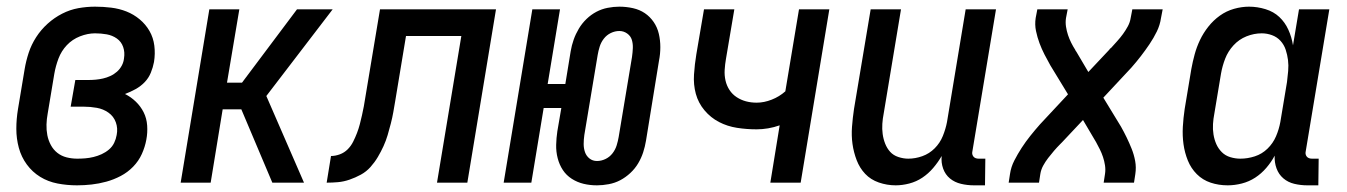

<svg xmlns="http://www.w3.org/2000/svg" viewBox="-20 -548 4040 576"><path d="M211 8Q181 8 152.5 2.5Q124 -3 100.5 -17.5Q77 -32 60.5 -54.5Q44 -77 36.5 -104.5Q29 -132 29 -161.5Q29 -191 34 -221L54 -341Q58 -365 66 -389.5Q74 -414 88.5 -436.5Q103 -459 123 -477Q143 -495 166.5 -507Q190 -519 215 -523.5Q240 -528 265 -528Q290 -528 314 -525Q338 -522 359.5 -513.5Q381 -505 399 -490Q417 -475 428.5 -455Q440 -435 443 -411Q446 -387 442 -362Q439 -346 432.5 -330Q426 -314 414 -301.5Q402 -289 386.5 -280.5Q371 -272 355 -266Q373 -257 387.5 -243Q402 -229 411 -211Q420 -193 421.5 -171.5Q423 -150 419 -129Q415 -107 405.5 -86Q396 -65 379.5 -48Q363 -31 342 -20Q321 -9 299 -3Q277 3 255 5.5Q233 8 211 8ZM212 -72Q224 -72 236 -73Q248 -74 260.5 -77Q273 -80 285 -85.5Q297 -91 307 -99.5Q317 -108 322.5 -119.5Q328 -131 330 -143Q334 -163 327.5 -181Q321 -199 305.5 -210Q290 -221 270.5 -224.5Q251 -228 231 -228H192L206 -308H245Q256 -308 267 -309Q278 -310 289 -312.5Q300 -315 311 -320Q322 -325 331 -333Q340 -341 345.5 -351.5Q351 -362 352 -373Q355 -391 349.5 -407Q344 -423 330.5 -432.5Q317 -442 300 -445Q283 -448 265 -448Q243 -448 220 -439Q197 -430 180.5 -412.5Q164 -395 155.5 -372.5Q147 -350 143 -327L123 -207Q120 -191 119.5 -174.5Q119 -158 122 -142.5Q125 -127 132.5 -113Q140 -99 152 -89.5Q164 -80 179.5 -76Q195 -72 212 -72Z M797 0 704 -220H648L612 0H522L608 -520H698L661 -300H706L871 -520H978L779 -260L892 0Z M960 0 973 -80Q986 -80 999.5 -85Q1013 -90 1023 -100Q1033 -110 1039.5 -123Q1046 -136 1051 -149Q1056 -162 1059.5 -175.5Q1063 -189 1066 -202.5Q1069 -216 1071.5 -229Q1074 -242 1076 -256L1120 -520H1468L1382 0H1291L1364 -440H1198L1166 -247Q1163 -229 1160 -212Q1157 -195 1152.5 -177.5Q1148 -160 1143 -143Q1138 -126 1130.5 -109.5Q1123 -93 1113.5 -77Q1104 -61 1091.5 -47Q1079 -33 1062.5 -24Q1046 -15 1028.5 -9Q1011 -3 994 -1.5Q977 0 960 0Z M1771 8Q1750 8 1731 3.5Q1712 -1 1695.5 -11.5Q1679 -22 1668.5 -38Q1658 -54 1653 -73.5Q1648 -93 1648.5 -113.5Q1649 -134 1652 -154L1664 -224H1611L1574 0H1491L1577 -520H1660L1623 -296H1676L1692 -394Q1695 -412 1701 -429Q1707 -446 1716.5 -462Q1726 -478 1739.5 -491Q1753 -504 1769 -512.5Q1785 -521 1803 -524.5Q1821 -528 1838 -528Q1859 -528 1879 -523.5Q1899 -519 1914.5 -508.5Q1930 -498 1941 -482Q1952 -466 1956.5 -446.5Q1961 -427 1961 -406.5Q1961 -386 1957 -366L1918 -126Q1915 -108 1909.5 -91Q1904 -74 1894.5 -58Q1885 -42 1871 -29Q1857 -16 1841 -7.5Q1825 1 1806.5 4.5Q1788 8 1771 8ZM1771 -65Q1784 -65 1796.5 -71Q1809 -77 1817.5 -88Q1826 -99 1830 -112Q1834 -125 1836 -137L1876 -377Q1878 -391 1878.5 -404Q1879 -417 1875.5 -428.5Q1872 -440 1861.5 -447.5Q1851 -455 1838 -455Q1825 -455 1812.5 -449Q1800 -443 1791.5 -432Q1783 -421 1779 -408Q1775 -395 1773 -383L1733 -143Q1731 -129 1731 -116Q1731 -103 1735 -91.5Q1739 -80 1748.5 -72.5Q1758 -65 1771 -65Z M2291 0 2319 -172Q2302 -166 2284.5 -163Q2267 -160 2250 -160Q2220 -160 2191 -164.5Q2162 -169 2137 -182Q2112 -195 2093.5 -217Q2075 -239 2067.5 -266.5Q2060 -294 2062 -324.5Q2064 -355 2069 -385L2092 -520H2183L2158 -372Q2155 -355 2154 -338.5Q2153 -322 2156.5 -306.5Q2160 -291 2168.5 -278Q2177 -265 2190 -256.5Q2203 -248 2218 -244Q2233 -240 2250 -240Q2272 -240 2295 -249Q2318 -258 2336 -274L2377 -520H2468L2382 0Z M2667 8Q2641 8 2616.5 -0.5Q2592 -9 2575.5 -26.5Q2559 -44 2550 -67.5Q2541 -91 2537.5 -116Q2534 -141 2536 -167.5Q2538 -194 2542 -221L2592 -520H2683L2631 -207Q2628 -192 2627 -176.5Q2626 -161 2628 -146Q2630 -131 2635.5 -117Q2641 -103 2650.5 -92.5Q2660 -82 2675 -77Q2690 -72 2705 -72Q2726 -72 2747 -79.5Q2768 -87 2784 -103Q2800 -119 2808.5 -140Q2817 -161 2821 -182L2877 -520H2968L2897 -93Q2896 -89 2897 -85Q2898 -81 2900.5 -78Q2903 -75 2907 -73.5Q2911 -72 2916 -72H2936L2935 8H2902Q2882 8 2863 3.5Q2844 -1 2830 -12.5Q2816 -24 2809.5 -42Q2803 -60 2805 -80Q2794 -61 2779.5 -44Q2765 -27 2747 -15Q2729 -3 2708 2.5Q2687 8 2667 8Z M3006 0 3010 -26Q3013 -47 3023 -66.5Q3033 -86 3045 -104.5Q3057 -123 3071 -140.5Q3085 -158 3100 -175L3184 -265L3131 -352Q3122 -368 3113.5 -384.5Q3105 -401 3098.5 -418.5Q3092 -436 3088 -455Q3084 -474 3087 -494L3092 -520H3183L3178 -494Q3176 -481 3178 -468Q3180 -455 3184 -443Q3188 -431 3193.5 -420Q3199 -409 3206 -398Q3206 -397 3207 -395.5Q3208 -394 3209 -393L3245 -332L3308 -399Q3309 -401 3310 -402Q3311 -403 3313 -404Q3322 -414 3331.5 -424.5Q3341 -435 3349 -446Q3357 -457 3363.5 -469Q3370 -481 3372 -494L3377 -520H3468L3463 -494Q3460 -473 3450.5 -453.5Q3441 -434 3428.5 -415.5Q3416 -397 3402.5 -379.5Q3389 -362 3374 -345L3290 -255L3343 -168Q3352 -152 3360 -135.5Q3368 -119 3375 -101.5Q3382 -84 3385.5 -65Q3389 -46 3386 -26L3382 0H3291L3295 -26Q3297 -39 3295 -52Q3293 -65 3289 -77Q3285 -89 3279.5 -100Q3274 -111 3268 -122Q3267 -123 3266.5 -124.5Q3266 -126 3265 -127L3229 -188L3166 -121Q3164 -119 3163 -118Q3162 -117 3161 -116Q3151 -106 3142 -95.5Q3133 -85 3124.5 -74Q3116 -63 3109.5 -51Q3103 -39 3101 -26L3097 0Z M3663 8Q3636 8 3612 0Q3588 -8 3570.5 -25.5Q3553 -43 3543.5 -66.5Q3534 -90 3530.5 -115.5Q3527 -141 3528.5 -167.5Q3530 -194 3534 -221L3554 -341Q3558 -363 3564 -385Q3570 -407 3580 -428Q3590 -449 3605 -468Q3620 -487 3639.5 -501Q3659 -515 3682 -521.5Q3705 -528 3727 -528Q3752 -528 3776.5 -520.5Q3801 -513 3818 -497Q3835 -481 3845 -459Q3855 -437 3859 -412L3877 -520H3968L3897 -93Q3896 -89 3897 -85Q3898 -81 3900.5 -78Q3903 -75 3907 -73.5Q3911 -72 3916 -72H3936L3935 8H3902Q3882 8 3863 3.5Q3844 -1 3830 -13Q3816 -25 3809.5 -43Q3803 -61 3804 -81Q3794 -62 3779 -44.5Q3764 -27 3745.5 -15Q3727 -3 3705.5 2.5Q3684 8 3663 8ZM3701 -72Q3723 -72 3744.5 -79Q3766 -86 3782.5 -102Q3799 -118 3808 -139Q3817 -160 3821 -182L3841 -302Q3843 -318 3844.5 -335Q3846 -352 3844 -368Q3842 -384 3837 -399Q3832 -414 3821.5 -425.5Q3811 -437 3796 -442.5Q3781 -448 3765 -448Q3742 -448 3719.5 -439Q3697 -430 3680.5 -412Q3664 -394 3655.5 -372Q3647 -350 3643 -327L3623 -207Q3620 -192 3619 -176Q3618 -160 3620.5 -144.5Q3623 -129 3629 -115.5Q3635 -102 3645.5 -91.5Q3656 -81 3671 -76.5Q3686 -72 3701 -72Z"/></svg>

Font: Iosevka Term Curly Medium
Style: Italic
Weight: 500
Italic angle: -9°
Designer: Belleve Invis
Foundry: Belleve Invis
Version: Version 32.3.0